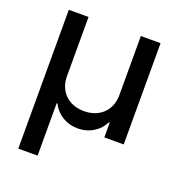

<svg xmlns="http://www.w3.org/2000/svg" viewBox="-134 -657 906 972"><g transform="rotate(20 318.5 -171.0)"><path d="M71.4 202.4H175.4V-79.9H179.7C207 -25.6 259.9 3.6 318.5 3.6C377.1 3.6 430 -25.6 457 -79.9H461.3V0H565.7V-545.5H459.5V-226.2C459.5 -145.6 403.4 -89.5 318.5 -89.5C233.7 -89.5 177.6 -144.9 177.6 -226.2V-545.5H71.4Z"/></g></svg>

Font: Magic Ui Pro Medium
Style: Regular
Weight: 500
Designer: Stefan Endress, Andreas Faust
Version: Version 1.000;FEAKit 1.0